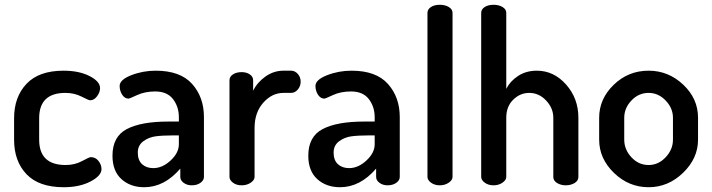

<svg xmlns="http://www.w3.org/2000/svg" viewBox="-20 -776 2980 804"><path d="M247 8Q143 8 91 -46.5Q39 -101 39 -191V-281Q39 -370 91 -425Q143 -480 246 -480Q311 -480 355 -457.5Q399 -435 399 -407Q399 -390 386.5 -373Q374 -356 357 -356Q352 -356 321.5 -371.5Q291 -387 254 -387Q144 -387 144 -281V-191Q144 -85 255 -85Q293 -85 323.5 -101.5Q354 -118 360 -118Q380 -118 392.5 -102Q405 -86 405 -68Q405 -40 359 -16Q313 8 247 8Z M632 -480Q735 -480 784.5 -424.5Q834 -369 834 -286V-35Q834 -21 819.5 -10.5Q805 0 783 0Q763 0 749 -10.5Q735 -21 735 -35V-70Q668 8 584 8Q526 8 488.5 -26Q451 -60 451 -124Q451 -204 511 -235.5Q571 -267 685 -267H729V-285Q729 -329 704.5 -361Q680 -393 630 -393Q587 -393 554.5 -378Q522 -363 519 -363Q502 -363 491.5 -379.5Q481 -396 481 -416Q481 -442 529.5 -461Q578 -480 632 -480ZM729 -172V-209H704Q659 -209 630.5 -205Q602 -201 579.5 -184Q557 -167 557 -137Q557 -105 575 -88.5Q593 -72 622 -72Q660 -72 694.5 -104Q729 -136 729 -172Z M1199 -387H1167Q1119 -387 1082.5 -346Q1046 -305 1046 -240V-35Q1046 -22 1030 -11Q1014 0 992 0Q970 0 955.5 -11Q941 -22 941 -35V-440Q941 -455 955.5 -464.5Q970 -474 992 -474Q1012 -474 1026 -464.5Q1040 -455 1040 -440V-396Q1057 -431 1091.5 -455.5Q1126 -480 1167 -480H1199Q1215 -480 1227 -466.5Q1239 -453 1239 -434Q1239 -415 1227 -401Q1215 -387 1199 -387Z M1452 -480Q1555 -480 1604.5 -424.5Q1654 -369 1654 -286V-35Q1654 -21 1639.5 -10.5Q1625 0 1603 0Q1583 0 1569 -10.5Q1555 -21 1555 -35V-70Q1488 8 1404 8Q1346 8 1308.5 -26Q1271 -60 1271 -124Q1271 -204 1331 -235.5Q1391 -267 1505 -267H1549V-285Q1549 -329 1524.5 -361Q1500 -393 1450 -393Q1407 -393 1374.5 -378Q1342 -363 1339 -363Q1322 -363 1311.5 -379.5Q1301 -396 1301 -416Q1301 -442 1349.5 -461Q1398 -480 1452 -480ZM1549 -172V-209H1524Q1479 -209 1450.5 -205Q1422 -201 1399.5 -184Q1377 -167 1377 -137Q1377 -105 1395 -88.5Q1413 -72 1442 -72Q1480 -72 1514.5 -104Q1549 -136 1549 -172Z M1822 -756Q1844 -756 1859.5 -746.5Q1875 -737 1875 -722V-35Q1875 -22 1859 -11Q1843 0 1822 0Q1800 0 1785 -11Q1770 -22 1770 -35V-722Q1770 -737 1784.5 -746.5Q1799 -756 1822 -756Z M2100 -283V-35Q2100 -22 2084 -11Q2068 0 2047 0Q2025 0 2010 -11Q1995 -22 1995 -35V-722Q1995 -737 2009.5 -746.5Q2024 -756 2047 -756Q2069 -756 2084.5 -746.5Q2100 -737 2100 -722V-404Q2116 -436 2149.5 -458Q2183 -480 2228 -480Q2299 -480 2350.5 -422Q2402 -364 2402 -283V-35Q2402 -19 2386 -9.5Q2370 0 2349 0Q2329 0 2313 -9.5Q2297 -19 2297 -35V-283Q2297 -323 2267 -355Q2237 -387 2196 -387Q2158 -387 2129 -358.5Q2100 -330 2100 -283Z M2696 -480Q2779 -480 2841 -421.5Q2903 -363 2903 -283V-191Q2903 -113 2840.5 -52.5Q2778 8 2696 8Q2613 8 2551 -52Q2489 -112 2489 -191V-283Q2489 -362 2550 -421Q2611 -480 2696 -480ZM2798 -191V-283Q2798 -323 2767.5 -355Q2737 -387 2696 -387Q2654 -387 2624 -355Q2594 -323 2594 -283V-191Q2594 -150 2624 -117.5Q2654 -85 2696 -85Q2737 -85 2767.5 -117.5Q2798 -150 2798 -191Z"/></svg>

Font: Dosis
Style: SemiBold
Weight: 600
Designer: Edgar Tolentino, Pablo Impallari, Igino Marini
Foundry: Edgar Tolentino, Pablo Impallari, Igino Marini
Version: Version 1.007